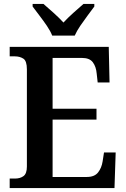

<svg xmlns="http://www.w3.org/2000/svg" viewBox="-20 -951 638 971"><path d="M29 0V-48H56Q82 -48 99 -60.5Q116 -73 116 -109V-600Q116 -643 98 -654.5Q80 -666 55 -666H29V-714H530L534 -534H474L469 -579Q466 -614 449.5 -636Q433 -658 395 -658H246V-401H468V-346H246V-56H419Q458 -56 476 -79Q494 -102 499 -135L506 -180H565L559 0ZM244 -771Q235 -794 217 -820.5Q199 -847 179 -873Q159 -899 145 -918V-931H200Q222 -912 251 -886Q280 -860 301 -837Q322 -860 351 -886Q380 -912 402 -931H457V-918Q443 -899 423.5 -873Q404 -847 386 -820.5Q368 -794 358 -771Z"/></svg>

Font: Noto Serif Lao SemiCondensed SemiBold
Style: Regular
Weight: 600
Width: 4
Designer: Monotype Design Team
Foundry: Monotype Imaging Inc.
Version: Version 2.003; ttfautohint (v1.8.4.7-5d5b)